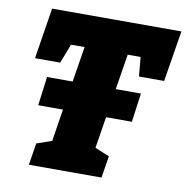

<svg xmlns="http://www.w3.org/2000/svg" viewBox="-80 -787 839 864"><g transform="rotate(10 340.0 -355.0)"><path d="M527 -477 519 -565H460L434 -403H549L531 -271H413L390 -127L456 -100L440 0H108L124 -100L193 -124L216 -271H103L120 -403H237L263 -565H201L167 -477H52L89 -710H680L642 -477Z"/></g></svg>

Font: Bitter Pro Black
Style: Italic
Weight: 900
Italic angle: -9°
Designer: Sol Matas, and Bitter project Authors
Foundry: Sol Matas
Version: Version 1.010